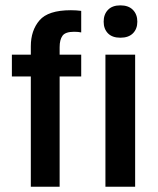

<svg xmlns="http://www.w3.org/2000/svg" viewBox="-20 -707 598 727"><path d="M96.7 0V-417.5H25V-500H96.7V-531.7Q96.7 -591.7 129.6 -630Q162.5 -668.3 248.3 -668.3Q269.2 -668.3 287.5 -665.8V-584.2Q276.7 -586.7 260.8 -586.7Q227.5 -586.7 216.7 -571.7Q205.8 -556.7 205.8 -528.3V-500H287.5V-417.5H205.8V0ZM379.2 0V-500H491.7V0ZM435.8 -564.2Q405 -564.2 388.8 -580.8Q372.5 -597.5 372.5 -625Q372.5 -652.5 388.8 -669.6Q405 -686.7 435.8 -686.7Q466.7 -686.7 483.3 -669.6Q500 -652.5 500 -625Q500 -597.5 483.3 -580.8Q466.7 -564.2 435.8 -564.2Z"/></svg>

Font: Familjen Grotesk GF Medium
Style: Regular
Weight: 500
Designer: Anders Wikstroem, Jonas Baeckman, Matilda Gysing, Kristian Moeller
Foundry: Familjen STHLM AB
Version: Version 2.000; Beta; Release 4; Build 6